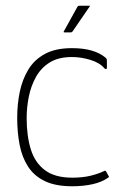

<svg xmlns="http://www.w3.org/2000/svg" viewBox="-20 -645 424 670"><path d="M232 5Q174 5 136.5 -13Q99 -31 78 -63.5Q57 -96 48.5 -139.5Q40 -183 40 -234Q40 -281 49 -324.5Q58 -368 79 -402.5Q100 -437 137 -457Q174 -477 231 -477Q271 -477 300 -468.5Q329 -460 348 -444Q352 -440 352.5 -438.5Q353 -437 353 -432V-409Q353 -404 350 -404Q347 -404 344 -407Q328 -426 295.5 -436Q263 -446 231 -446Q184 -446 153.5 -427Q123 -408 105.5 -376.5Q88 -345 80.5 -307.5Q73 -270 73 -233Q73 -171 87.5 -124Q102 -77 137 -51Q172 -25 232 -25Q268 -25 295 -31.5Q322 -38 343 -48Q347 -51 350 -47L359 -31Q361 -28 359.5 -26.5Q358 -25 356 -24Q334 -9 302 -2Q270 5 232 5ZM205 -532Q202 -532 202 -533.5Q202 -535 203 -536L250 -621Q252 -625 258 -625H291Q293 -625 293.5 -624Q294 -623 292 -621L233 -535Q232 -534 230.5 -533Q229 -532 227 -532Z"/></svg>

Font: Glory Thin
Style: Regular
Weight: 100
Designer: Robert Leuschke
Foundry: Robert Leuschke
Version: Version 1.011